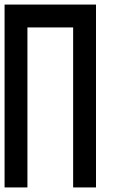

<svg xmlns="http://www.w3.org/2000/svg" viewBox="-20 -920 540 840"><path d="M0 -100V-900H400V-100H300V-800H100V-100Z"/></svg>

Font: GalmuriMono9 Regular
Style: Regular
Weight: 400
Designer: Lee Minseo (quiple)
Version: Version 2.399;hotconv 1.1.1;makeotfexe 2.6.0 DEVELOPMENT